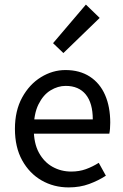

<svg xmlns="http://www.w3.org/2000/svg" viewBox="-20 -804 537 836"><path d="M279 12Q214 12 161 -18.5Q108 -49 76.5 -106Q45 -163 45 -243Q45 -322 76.5 -379.5Q108 -437 158.5 -468Q209 -499 265 -499Q327 -499 371 -470.5Q415 -442 437.5 -390.5Q460 -339 460 -270Q460 -257 459 -244Q458 -231 456 -222H113L112 -284H384Q384 -355 353.5 -392.5Q323 -430 266 -430Q232 -430 200 -410.5Q168 -391 147.5 -349.5Q127 -308 127 -243Q127 -180 149.5 -139Q172 -98 209 -77.5Q246 -57 290 -57Q325 -57 354 -67.5Q383 -78 410 -95L441 -39Q409 -18 368.5 -3Q328 12 279 12ZM256 -573 211 -616 354 -784 414 -726Z"/></svg>

Font: Assistant ExtraLight Medium
Style: Regular
Weight: 500
Version: Version 3.000